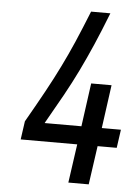

<svg xmlns="http://www.w3.org/2000/svg" viewBox="-51 -727 544 766"><g transform="rotate(5 221.0 -343.5)"><path d="M47.3 -154.9H273.7L251.7 0H333.3L355.3 -154.9H431.9L442.3 -228.3H365.7L389.6 -401.9H308L284.1 -228.3H136.7Q174 -293.3 203.2 -345.9Q232.4 -398.6 257.6 -450.4Q282.7 -502.1 307.2 -558.5Q331.7 -614.9 359.9 -687.3H282.7Q254.1 -616 231.1 -562.7Q208 -509.4 183.4 -459.6Q158.9 -409.7 129.4 -355.8Q99.9 -301.9 57.7 -228.3Z"/></g></svg>

Font: Secuela ExtLt
Style: Italic
Weight: 200
Italic angle: -8°
Designer: Fernando Haro
Foundry: deFharo
Version: Version 1.704